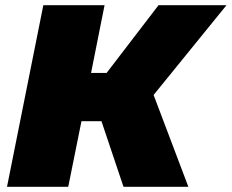

<svg xmlns="http://www.w3.org/2000/svg" viewBox="-20 -720 893 740"><path d="M7 0 147 -700H383L331 -439H391L591 -700H853L572 -354L706 0H456L371 -253H294L243 0Z"/></svg>

Font: Montserrat Black
Style: Italic
Weight: 900
Italic angle: -11.3°
Designer: Julieta Ulanovsky
Foundry: Julieta Ulanovsky
Version: Version 9.000; ttfautohint (v1.8.4.7-5d5b)